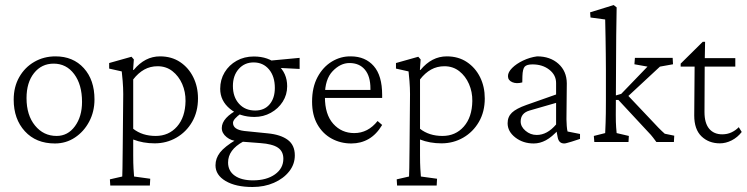

<svg xmlns="http://www.w3.org/2000/svg" viewBox="-20 -562 2956 760"><path d="M197.3 5.9Q122.6 5.9 78.4 -42.5Q34.2 -90.8 34.2 -167.5Q34.2 -218.3 56.2 -256.8Q78.1 -295.4 115.7 -317.1Q153.3 -338.9 199.7 -338.9Q269.5 -338.9 311.8 -292.2Q354 -245.6 354 -168.5Q354 -120.1 333 -80.6Q312 -41 276.6 -17.6Q241.2 5.9 197.3 5.9ZM204.1 -23.9Q248.5 -23.9 276.6 -62.3Q304.7 -100.6 304.7 -158.7Q304.7 -227.1 273.7 -268.6Q242.7 -310.1 192.4 -310.1Q144.5 -310.1 114.7 -272.7Q85 -235.4 85 -173.8Q85 -106 118.7 -64.9Q152.3 -23.9 204.1 -23.9Z M416.5 172.4 415 147.9 463.9 136.7Q464.4 129.4 464.8 103.5Q465.3 77.6 465.8 21.5L467.8 -189.5Q467.8 -213.9 465.6 -241.2Q463.4 -268.6 461.9 -279.3L412.1 -290.5V-312.5L500.5 -337.4L509.8 -326.7L506.8 -285.2H509.3Q553.7 -338.9 613.3 -338.9Q659.2 -338.9 692.9 -316.4Q726.6 -293.9 745.1 -256.3Q763.7 -218.8 763.7 -172.4Q763.7 -119.6 740.5 -79.6Q717.3 -39.6 678.2 -17.1Q639.2 5.4 592.3 5.4Q546.4 5.4 507.3 -9.8V53.2Q507.3 85.4 508.5 105Q509.8 124.5 510.7 136.7L574.7 145.5L573.2 172.4ZM596.2 -23.9Q647.9 -23.9 680.7 -61Q713.4 -98.1 714.4 -162.1Q714.8 -198.2 701.2 -229.5Q687.5 -260.7 662.6 -280.3Q637.7 -299.8 604 -299.8Q574.7 -299.8 551 -286.6Q527.3 -273.4 507.3 -247.6V-52.2Q543.5 -23.9 596.2 -23.9Z M979.5 178.2Q913.1 178.2 873 154.5Q833 130.9 833 92.3Q833 64.9 850.8 41.7Q868.7 18.6 915 -9.3L942.4 -1.5Q882.8 31.2 882.8 81.1Q882.8 114.7 909.2 133.3Q935.5 151.9 981 151.9Q1035.2 151.9 1068.4 128.2Q1101.6 104.5 1101.6 66.4Q1101.6 37.1 1080.1 22.5Q1058.6 7.8 1010.7 4.4L934.1 -1.5L919.9 -3.9Q896 -3.9 877 -19.3Q857.9 -34.7 857.9 -55.2Q857.9 -96.2 926.8 -131.3L936 -114.3Q902.3 -90.8 902.3 -75.7Q902.3 -48.8 947.3 -43.5L1039.6 -34.2Q1090.8 -29.3 1118.9 -8.5Q1147 12.2 1147 53.2Q1147 88.4 1124.5 116.7Q1102.1 145 1064.2 161.6Q1026.4 178.2 979.5 178.2ZM987.3 -99.1Q929.2 -99.1 890.4 -131.1Q851.6 -163.1 851.6 -210.4Q851.6 -246.6 869.1 -275.6Q886.7 -304.7 916.7 -321.5Q946.8 -338.4 984.9 -338.4Q1042 -338.4 1079.3 -305.4Q1116.7 -272.5 1116.7 -220.7Q1116.7 -187 1099.1 -159.4Q1081.5 -131.8 1052 -115.5Q1022.5 -99.1 987.3 -99.1ZM990.2 -124.5Q1026.4 -124.5 1047.1 -148.9Q1067.9 -173.3 1067.9 -213.9Q1067.9 -259.8 1044.7 -287.4Q1021.5 -314.9 983.9 -314.9Q947.8 -314.9 924.8 -288.8Q901.9 -262.7 901.9 -221.7Q901.9 -178.2 926 -151.4Q950.2 -124.5 990.2 -124.5ZM1166 -289.1 1078.1 -293.5 1046.9 -321.8 1166 -333Z M1370.6 5.9Q1328.1 5.9 1292.7 -13.4Q1257.3 -32.7 1236.3 -69.6Q1215.3 -106.4 1215.3 -159.7Q1215.3 -216.3 1236.8 -256.6Q1258.3 -296.9 1293.7 -318.4Q1329.1 -339.8 1369.6 -338.9Q1426.3 -338.4 1459.5 -300.5Q1492.7 -262.7 1492.7 -186V-174.3H1245.6V-206.1H1453.6L1446.3 -199.7V-211.4Q1446.3 -260.3 1424.3 -286.4Q1402.3 -312.5 1363.3 -312.5Q1327.6 -312.5 1296.9 -280.5Q1266.1 -248.5 1266.1 -184.6V-178.2Q1266.1 -108.9 1299.1 -72Q1332 -35.2 1382.3 -35.2Q1436.5 -35.2 1474.6 -83L1492.7 -67.4Q1470.2 -29.8 1439.5 -12Q1408.7 5.9 1370.6 5.9Z M1551.8 172.4 1550.3 147.9 1599.1 136.7Q1599.6 129.4 1600.1 103.5Q1600.6 77.6 1601.1 21.5L1603 -189.5Q1603 -213.9 1600.8 -241.2Q1598.6 -268.6 1597.2 -279.3L1547.4 -290.5V-312.5L1635.7 -337.4L1645 -326.7L1642.1 -285.2H1644.5Q1689 -338.9 1748.5 -338.9Q1794.4 -338.9 1828.1 -316.4Q1861.8 -293.9 1880.4 -256.3Q1898.9 -218.8 1898.9 -172.4Q1898.9 -119.6 1875.7 -79.6Q1852.5 -39.6 1813.5 -17.1Q1774.4 5.4 1727.5 5.4Q1681.6 5.4 1642.6 -9.8V53.2Q1642.6 85.4 1643.8 105Q1645 124.5 1646 136.7L1710 145.5L1708.5 172.4ZM1731.4 -23.9Q1783.2 -23.9 1815.9 -61Q1848.6 -98.1 1849.6 -162.1Q1850.1 -198.2 1836.4 -229.5Q1822.8 -260.7 1797.9 -280.3Q1772.9 -299.8 1739.3 -299.8Q1710 -299.8 1686.3 -286.6Q1662.6 -273.4 1642.6 -247.6V-52.2Q1678.7 -23.9 1731.4 -23.9Z M2092.8 5.9Q2050.3 5.9 2019.8 -17.8Q1989.3 -41.5 1989.3 -74.2Q1989.3 -99.6 2006.3 -116Q2023.4 -132.3 2063.5 -146.5L2181.2 -188V-233.4Q2181.2 -265.1 2154.3 -286.1Q2127.4 -307.1 2087.9 -307.1Q2064.9 -307.1 2056.9 -298.1Q2048.8 -289.1 2047.9 -260.7L2047.4 -235.8Q2024.4 -229.5 2007.6 -236.8Q1990.7 -244.1 1990.7 -260.7Q1990.7 -276.4 2007.3 -293Q2023.9 -309.6 2050.5 -322.3Q2077.1 -335 2106 -338.9Q2157.7 -338.9 2190.4 -309.6Q2223.1 -280.3 2223.6 -232.4L2222.2 -89.8Q2222.2 -79.1 2223.4 -63.5Q2224.6 -47.9 2226.6 -41.5L2275.9 -31.7V-12.2L2243.2 -1.5Q2233.9 1 2226.1 3.4Q2218.3 5.9 2213.4 5.9Q2191.9 5.9 2187.5 -18.6L2182.1 -46.9L2191.4 -49.3Q2164.6 -19.5 2140.9 -6.8Q2117.2 5.9 2092.8 5.9ZM2104.5 -27.8Q2146 -27.8 2181.2 -69.3V-154.8L2076.2 -124.5Q2041 -114.3 2041 -81.1Q2041 -60.5 2060.3 -44.2Q2079.6 -27.8 2104.5 -27.8Z M2332.5 0 2330.6 -23.9 2375.5 -35.2Q2376 -45.9 2377.2 -76.4Q2378.4 -106.9 2378.4 -165V-285.2Q2378.4 -314.9 2377.9 -348.1Q2377.4 -381.3 2377 -411.1Q2376.5 -440.9 2376 -460.9Q2375.5 -481 2375.5 -484.9L2317.4 -492.7L2315.9 -513.2L2409.2 -542L2420.9 -532.7Q2419.9 -476.6 2419.2 -421.9Q2418.5 -367.2 2418.5 -306.2L2417.5 -106.9Q2417.5 -75.7 2418.9 -58.1Q2420.4 -40.5 2420.9 -35.2L2469.2 -23.9L2467.8 0ZM2647.5 0H2578.1Q2563.5 -20 2556.4 -28.1Q2549.3 -36.1 2542.5 -43L2427.7 -166.5H2404.3L2405.3 -180.7L2439 -190.4L2543 -298.3L2491.2 -307.6L2493.2 -333H2642.6L2644 -307.6L2592.3 -298.3L2447.3 -163.6L2461.4 -188.5L2565.9 -78.1Q2572.8 -70.3 2586.4 -56.4Q2600.1 -42.5 2611.3 -32.7L2648.9 -24.9Z M2916 -39.6Q2899.4 -18.1 2876.2 -6.3Q2853 5.4 2829.6 5.4Q2785.6 5.4 2756.8 -22.2Q2728 -49.8 2728 -105L2729.5 -298.3H2674.3V-310.1L2761.7 -396.5H2771L2769.5 -315.4L2768.6 -118.7Q2768.6 -74.7 2787.1 -52.5Q2805.7 -30.3 2838.9 -30.3Q2858.9 -30.3 2875.5 -38.1Q2892.1 -45.9 2904.3 -58.6ZM2749.5 -298.3V-332H2890.6V-298.3Z"/></svg>

Font: Lateef ExtraLight
Style: Regular
Weight: 200
Designer: SIL International
Foundry: SIL International
Version: Version 4.200